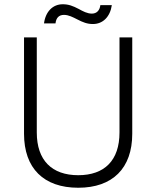

<svg xmlns="http://www.w3.org/2000/svg" viewBox="-20 -876 735 903"><path d="M350 -834C323 -848 303 -856 275 -856C228 -856 194 -821 187 -766H241C244 -792 257 -806 281 -806C303 -806 323 -795 343 -785C370 -771 390 -763 417 -763C464 -763 498 -797 506 -852H452C449 -827 435 -812 412 -812C390 -812 370 -823 350 -834ZM348 7C509 7 602 -84 602 -247V-700H542V-253C542 -122 472 -52 348 -52C224 -52 153 -122 153 -253V-700H93V-247C93 -84 186 7 348 7Z"/></svg>

Font: Fixel Text Light
Style: Regular
Weight: 300
Width: 4
Designer: AlfaBravo + MacPaw
Foundry: Kyrylo Tkachov, Marchela Mozhyna, Serhii Makarenko, Maria Weinstein, Zakhar Kryvoshyya
Version: Version 1.211